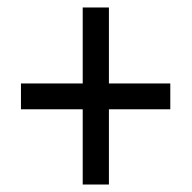

<svg xmlns="http://www.w3.org/2000/svg" viewBox="-20 -610 513 513"><path d="M271 -387H435V-318H271V-117H201V-318H36V-387H201V-590H271Z"/></svg>

Font: Noto Sans Condensed
Style: Regular
Weight: 400
Width: 3
Version: Version 2.013